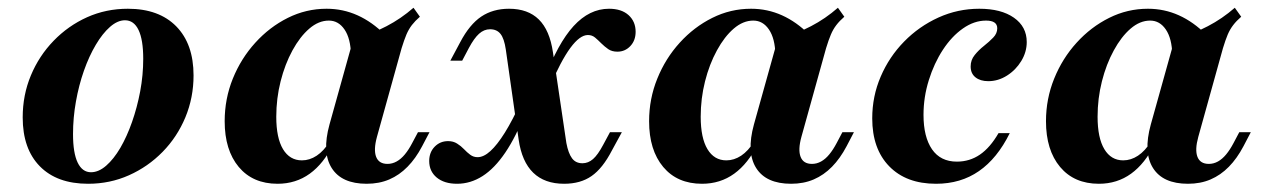

<svg xmlns="http://www.w3.org/2000/svg" viewBox="-20 -451 3173 483"><path d="M201.6 11.3Q123.4 11.3 80.2 -32.7Q37.1 -76.6 37.1 -155.6Q37.1 -212.1 57.7 -261.3Q78.2 -310.5 114.9 -348.4Q151.6 -386.3 199.2 -407.7Q246.8 -429 301.6 -429Q379.8 -429 423.4 -384.7Q466.9 -340.3 466.9 -261.3Q466.9 -205.6 446.4 -156Q425.8 -106.5 389.1 -69Q352.4 -31.5 304.4 -10.1Q256.5 11.3 201.6 11.3ZM208.9 -17.7Q228.2 -17.7 247.2 -34.3Q266.1 -50.8 282.7 -79Q299.2 -107.3 312.1 -144Q325 -180.6 332.7 -221.4Q340.3 -262.1 340.3 -303.2Q340.3 -350.8 328.6 -375.4Q316.9 -400 294.4 -400Q275.8 -400 256.9 -383.5Q237.9 -366.9 221 -338.3Q204 -309.7 191.1 -273Q178.2 -236.3 171 -195.6Q163.7 -154.8 163.7 -113.7Q163.7 -66.1 175.4 -41.9Q187.1 -17.7 208.9 -17.7Z M678.2 11.3Q616.1 11.3 580.6 -31Q545.2 -73.4 545.2 -146Q545.2 -202.4 565.7 -253.2Q586.3 -304 622.2 -343.5Q658.1 -383.1 704 -406Q750 -429 801.6 -429Q842.7 -429 879.4 -412.5Q916.1 -396 948.4 -363.7L862.9 -312.9Q862.1 -354 846.8 -376.6Q831.5 -399.2 807.3 -399.2Q781.5 -399.2 758.1 -379Q734.7 -358.9 715.7 -324.2Q696.8 -289.5 685.9 -246.4Q675 -203.2 675 -157.3Q675 -104 691.9 -75.8Q708.9 -47.6 739.5 -47.6Q758.9 -47.6 776.6 -59.3Q794.4 -71 809.7 -95.2L818.5 -88.7Q794.4 -39.5 759.3 -14.1Q724.2 11.3 678.2 11.3ZM902.4 11.3Q839.5 11.3 814.5 -28.2Q789.5 -67.7 808.9 -137.9L868.5 -351.6Q916.1 -366.1 952.4 -385.1Q988.7 -404 1020.2 -431.5L1036.3 -408.9Q1024.2 -398.4 1016.1 -387.9Q1008.1 -377.4 1002.4 -364.1Q996.8 -350.8 990.3 -329.8L928.2 -106.5Q919.4 -74.2 926.2 -56.5Q933.1 -38.7 954.8 -38.7Q966.9 -38.7 977.8 -44.8Q988.7 -50.8 998.4 -62.5Q1008.1 -74.2 1016.9 -91.1L1031.5 -118.5H1060.5L1041.9 -83.1Q1025.8 -52.4 1005.2 -31.5Q984.7 -10.5 959.3 0.4Q933.9 11.3 902.4 11.3Z M1399.2 11.3Q1350 11.3 1321.4 -16.5Q1292.7 -44.4 1284.7 -100L1252.4 -326.6Q1248.4 -354 1239.1 -365.7Q1229.8 -377.4 1212.9 -377.4Q1197.6 -377.4 1185.1 -366.1Q1172.6 -354.8 1159.7 -330.6L1142.7 -298.4H1112.9L1137.9 -345.2Q1161.3 -389.5 1190.7 -409.3Q1220.2 -429 1260.5 -429Q1308.1 -429 1335.5 -402Q1362.9 -375 1371 -319.4L1404.8 -91.1Q1409.7 -65.3 1419 -52.8Q1428.2 -40.3 1445.2 -40.3Q1459.7 -40.3 1471.8 -50.8Q1483.9 -61.3 1497.6 -87.1L1514.5 -118.5H1544.4L1519.4 -72.6Q1496 -27.4 1468.1 -8.1Q1440.3 11.3 1399.2 11.3ZM1129.8 11.3Q1097.6 11.3 1078.6 -4.4Q1059.7 -20.2 1059.7 -46Q1059.7 -67.7 1073.4 -81.9Q1087.1 -96 1107.3 -96Q1120.2 -96 1129.8 -89.9Q1139.5 -83.9 1147.2 -75.8Q1154.8 -67.7 1162.9 -61.7Q1171 -55.6 1181.5 -55.6Q1196.8 -55.6 1213.7 -71Q1230.6 -86.3 1250 -117.3Q1269.4 -148.4 1291.1 -196L1302.4 -168.5Q1278.2 -107.3 1251.2 -67.3Q1224.2 -27.4 1194 -8.1Q1163.7 11.3 1129.8 11.3ZM1362.1 -230.6 1350 -252.4Q1383.1 -341.9 1423 -385.5Q1462.9 -429 1512.1 -429Q1543.5 -429 1561.3 -412.9Q1579 -396.8 1579 -371Q1579 -349.2 1565.7 -335.1Q1552.4 -321 1533.1 -321Q1519.4 -321 1510.1 -327.4Q1500.8 -333.9 1492.7 -341.9Q1484.7 -350 1477 -356.5Q1469.4 -362.9 1458.9 -362.9Q1438.7 -362.9 1414.9 -330.6Q1391.1 -298.4 1362.1 -230.6Z M1746 11.3Q1683.9 11.3 1648.4 -31Q1612.9 -73.4 1612.9 -146Q1612.9 -202.4 1633.5 -253.2Q1654 -304 1689.9 -343.5Q1725.8 -383.1 1771.8 -406Q1817.7 -429 1869.4 -429Q1910.5 -429 1947.2 -412.5Q1983.9 -396 2016.1 -363.7L1930.6 -312.9Q1929.8 -354 1914.5 -376.6Q1899.2 -399.2 1875 -399.2Q1849.2 -399.2 1825.8 -379Q1802.4 -358.9 1783.5 -324.2Q1764.5 -289.5 1753.6 -246.4Q1742.7 -203.2 1742.7 -157.3Q1742.7 -104 1759.7 -75.8Q1776.6 -47.6 1807.3 -47.6Q1826.6 -47.6 1844.4 -59.3Q1862.1 -71 1877.4 -95.2L1886.3 -88.7Q1862.1 -39.5 1827 -14.1Q1791.9 11.3 1746 11.3ZM1970.2 11.3Q1907.3 11.3 1882.3 -28.2Q1857.3 -67.7 1876.6 -137.9L1936.3 -351.6Q1983.9 -366.1 2020.2 -385.1Q2056.5 -404 2087.9 -431.5L2104 -408.9Q2091.9 -398.4 2083.9 -387.9Q2075.8 -377.4 2070.2 -364.1Q2064.5 -350.8 2058.1 -329.8L1996 -106.5Q1987.1 -74.2 1994 -56.5Q2000.8 -38.7 2022.6 -38.7Q2034.7 -38.7 2045.6 -44.8Q2056.5 -50.8 2066.1 -62.5Q2075.8 -74.2 2084.7 -91.1L2099.2 -118.5H2128.2L2109.7 -83.1Q2093.5 -52.4 2073 -31.5Q2052.4 -10.5 2027 0.4Q2001.6 11.3 1970.2 11.3Z M2334.7 11.3Q2259.7 11.3 2216.9 -32.7Q2174.2 -76.6 2174.2 -153.2Q2174.2 -208.9 2195.6 -258.5Q2216.9 -308.1 2254.4 -346.4Q2291.9 -384.7 2340.7 -406.9Q2389.5 -429 2443.5 -429Q2498.4 -429 2530.6 -406.5Q2562.9 -383.9 2562.9 -345.2Q2562.9 -320.2 2549.2 -297.6Q2535.5 -275 2513.3 -260.9Q2491.1 -246.8 2466.1 -246.8Q2446 -246.8 2433.9 -256.5Q2421.8 -266.1 2421.8 -283.9Q2421.8 -300 2431.9 -312.5Q2441.9 -325 2455.2 -335.5Q2468.5 -346 2478.6 -356.5Q2488.7 -366.9 2488.7 -379.8Q2488.7 -399.2 2460.5 -399.2Q2430.6 -399.2 2402.4 -379.4Q2374.2 -359.7 2352 -325.8Q2329.8 -291.9 2316.5 -249.2Q2303.2 -206.5 2303.2 -162.1Q2303.2 -106.5 2324.6 -75.4Q2346 -44.4 2387.1 -44.4Q2419.4 -44.4 2445.2 -62.1Q2471 -79.8 2491.9 -116.1H2520.2Q2488.7 -52.4 2442.7 -20.6Q2396.8 11.3 2334.7 11.3Z M2744.4 11.3Q2682.3 11.3 2646.8 -31Q2611.3 -73.4 2611.3 -146Q2611.3 -202.4 2631.9 -253.2Q2652.4 -304 2688.3 -343.5Q2724.2 -383.1 2770.2 -406Q2816.1 -429 2867.7 -429Q2908.9 -429 2945.6 -412.5Q2982.3 -396 3014.5 -363.7L2929 -312.9Q2928.2 -354 2912.9 -376.6Q2897.6 -399.2 2873.4 -399.2Q2847.6 -399.2 2824.2 -379Q2800.8 -358.9 2781.9 -324.2Q2762.9 -289.5 2752 -246.4Q2741.1 -203.2 2741.1 -157.3Q2741.1 -104 2758.1 -75.8Q2775 -47.6 2805.6 -47.6Q2825 -47.6 2842.7 -59.3Q2860.5 -71 2875.8 -95.2L2884.7 -88.7Q2860.5 -39.5 2825.4 -14.1Q2790.3 11.3 2744.4 11.3ZM2968.5 11.3Q2905.6 11.3 2880.6 -28.2Q2855.6 -67.7 2875 -137.9L2934.7 -351.6Q2982.3 -366.1 3018.5 -385.1Q3054.8 -404 3086.3 -431.5L3102.4 -408.9Q3090.3 -398.4 3082.3 -387.9Q3074.2 -377.4 3068.5 -364.1Q3062.9 -350.8 3056.5 -329.8L2994.4 -106.5Q2985.5 -74.2 2992.3 -56.5Q2999.2 -38.7 3021 -38.7Q3033.1 -38.7 3044 -44.8Q3054.8 -50.8 3064.5 -62.5Q3074.2 -74.2 3083.1 -91.1L3097.6 -118.5H3126.6L3108.1 -83.1Q3091.9 -52.4 3071.4 -31.5Q3050.8 -10.5 3025.4 0.4Q3000 11.3 2968.5 11.3Z"/></svg>

Font: Playfair 5pt SemiExpanded Light ExtraBold
Style: Italic
Weight: 800
Italic angle: -15.6°
Version: Version 2.001;gftools[0.9.30]